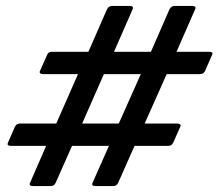

<svg xmlns="http://www.w3.org/2000/svg" viewBox="-20 -625 734 645"><path d="M636 -595 573 -451H683Q688 -451 691.5 -449Q695 -447 693 -442L669 -387Q664 -376 652 -376H540L466 -210H575Q581 -210 584.5 -207.5Q588 -205 586 -200L562 -146Q557 -135 545 -135H432L377 -11Q372 0 361 0H301Q286 0 291 -11L346 -135H222L167 -11Q162 0 151 0H91Q76 0 81 -11L135 -135H17Q3 -135 6 -144L30 -199Q35 -210 47 -210H169L242 -376H124Q118 -376 115 -379Q112 -382 114 -386L138 -440Q142 -451 154 -451H277L339 -593Q345 -605 356 -605H416Q422 -605 425 -602.5Q428 -600 426 -595L363 -451H487L549 -593Q555 -605 566 -605H626Q632 -605 635 -602.5Q638 -600 636 -595ZM329 -376 256 -210H379L453 -376Z"/></svg>

Font: Young Serif Light
Style: Italic
Weight: 300
Italic angle: -10.979°
Designer: Bastien Sozeau
Foundry: NBR — Bastien Sozeau
Version: Version 5.001